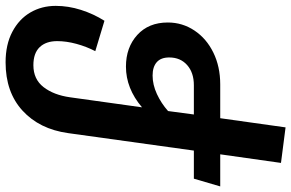

<svg xmlns="http://www.w3.org/2000/svg" viewBox="-196 -604 1017 670"><g transform="rotate(90 312.0 -268.5)"><path d="M600 -437H502L441 2Q427 102 362.5 161Q298 220 194 220Q132 220 87.5 196.5Q43 173 20 133.5Q-3 94 -3 45Q-3 1 11 -43Q25 -87 49 -125L155 -93Q139 -62 129.5 -27Q120 8 120 40Q120 79 141 101Q162 123 204 123Q253 123 280.5 87.5Q308 52 316 -5L351 -256Q285 -200 209 -200Q142 -200 98.5 -239.5Q55 -279 55 -346Q55 -397 83 -439Q111 -481 160 -505Q209 -529 271 -529H389L421 -757L545 -741L515 -529H627ZM376 -437H274Q230 -437 203.5 -413.5Q177 -390 177 -351Q177 -322 193.5 -307.5Q210 -293 240 -293Q272 -293 304.5 -308Q337 -323 364 -347Z"/></g></svg>

Font: FiraGO Medium
Style: Italic
Weight: 500
Italic angle: -8°
Designer: bBox Type GmbH
Foundry: bBox Type GmbH
Version: Version 1.001